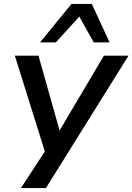

<svg xmlns="http://www.w3.org/2000/svg" viewBox="-20 -783 678 983"><path d="M87 180 221 -25 222 32 56 -498H177L285 -115L512 -498H638L215 180ZM185 -566 346 -763H450L541 -566H460L386 -698L266 -566Z"/></svg>

Font: Nunito Sans 7pt SemiExpanded SemiBold
Style: Italic
Weight: 600
Width: 6
Italic angle: -9°
Designer: Vernon Adams
Foundry: Vernon Adams
Version: Version 3.101;gftools[0.9.27]